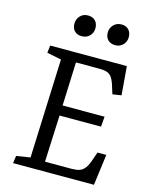

<svg xmlns="http://www.w3.org/2000/svg" viewBox="-134 -1010 860 1096"><g transform="rotate(15 296.0 -462.5)"><path d="M163 -642 78 -659 83 -703H536L550 -534L498 -526L486 -564Q476 -599 464.5 -617Q453 -635 435.5 -641.5Q418 -648 389 -648H250L240 -391H488L483 -331H238L226 -55H383Q410 -55 428.5 -61Q447 -67 461 -85Q475 -103 487 -140L502 -183H554L530 0H52L58 -44L140 -57ZM184 -860Q184 -887 202 -906Q220 -925 247 -925Q276 -925 291.5 -908.5Q307 -892 307 -865Q307 -838 289 -819.5Q271 -801 242 -801Q215 -801 199.5 -817Q184 -833 184 -860ZM381 -860Q381 -887 399.5 -906Q418 -925 446 -925Q473 -925 488.5 -908.5Q504 -892 504 -865Q504 -838 486 -819.5Q468 -801 441 -801Q413 -801 397 -817Q381 -833 381 -860Z"/></g></svg>

Font: Literata 18pt
Style: Italic
Weight: 400
Italic angle: -2°
Designer: Latin by Veronika Burian and Jose Scaglione. Greek by Irene Vlachou. Cyrillic by Vera Evstafieva
Foundry: TypeTogether
Version: Version 3.103;gftools[0.9.29]